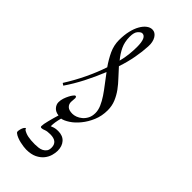

<svg xmlns="http://www.w3.org/2000/svg" viewBox="-162 -339 487 487"><g transform="rotate(45 81.5 -95.0)"><path d="M-2 -59.1Q14.6 -85.4 27.8 -113Q41 -140.6 49.8 -167Q38.1 -183.6 30 -200.9Q22 -218.3 22 -236.8Q22 -254.9 25.4 -269.5Q28.8 -284.2 34.7 -294.4Q40.5 -304.7 47.9 -310.3Q55.2 -315.9 63 -315.9Q73.7 -315.9 80.3 -305.2Q86.9 -294.4 85.9 -277.8Q85 -258.3 80.8 -235.8Q76.7 -213.4 68.8 -189.9Q78.6 -178.7 89.1 -167.7Q99.6 -156.7 108.2 -145Q116.7 -133.3 122.3 -119.9Q127.9 -106.4 127.9 -90.8Q127.9 -70.3 120.6 -53Q113.3 -35.6 102.5 -22.5Q91.8 -9.3 79.8 -1.5Q67.9 6.3 59.1 7.8Q56.6 17.1 55.4 24.7Q54.2 32.2 54.2 40Q57.1 38.6 62.5 36.9Q67.9 35.2 76.2 35.2Q92.8 35.2 101.8 45.2Q110.8 55.2 110.8 71.8Q110.8 79.1 108.2 88.6Q105.5 98.1 98.9 106.4Q92.3 114.7 80.8 120.4Q69.3 126 51.8 126Q47.9 126 42 125.2Q36.1 124.5 29.8 123Q23.4 121.6 17.1 119.1Q10.7 116.7 5.9 112.8Q3.4 110.8 4.2 105.7Q4.9 100.6 6.8 95.7Q8.8 90.8 11.5 88.9Q14.2 86.9 15.1 91.8Q23.4 97.2 33.2 99.1Q43 101.1 58.1 101.1Q64 101.1 70.6 100.3Q77.1 99.6 82.3 96.9Q87.4 94.2 90.8 89.6Q94.2 85 94.2 77.1Q94.2 55.2 67.9 55.2Q56.6 55.2 50.8 57.6Q44.9 60.1 41 60.1Q37.1 60.1 37.1 56.2Q37.1 49.8 40.8 35.4Q44.4 21 48.8 6.8Q37.1 5.4 31 -1.7Q24.9 -8.8 24.9 -17.1Q24.9 -24.4 27.3 -31.7Q29.8 -39.1 33 -45.2Q36.1 -51.3 39.3 -55.2Q42.5 -59.1 43.9 -59.1Q46.4 -59.1 47.1 -57.4Q47.9 -55.7 47.9 -54.2Q47.9 -51.8 47.4 -47.4Q46.9 -43 46.9 -40Q46.9 -31.7 52.5 -26.4Q58.1 -21 70.8 -21Q76.2 -21 83 -23.4Q89.8 -25.9 96.2 -31.2Q102.5 -36.6 106.7 -44.7Q110.8 -52.7 110.8 -64Q110.8 -74.2 106 -85.4Q101.1 -96.7 93.3 -108.4Q85.4 -120.1 75.9 -132.3Q66.4 -144.5 57.1 -157.2Q45.9 -129.4 32.5 -103.3Q19 -77.1 3.9 -55.2ZM35.2 -262.2Q35.2 -243.7 42 -229.2Q48.8 -214.8 60.1 -201.2Q64 -216.3 65.4 -230.2Q66.9 -244.1 66.9 -256.8Q66.9 -291 51.8 -291Q47.4 -291 41.3 -284.4Q35.2 -277.8 35.2 -262.2Z"/></g></svg>

Font: Stalemate
Style: Regular
Weight: 400
Designer: Astigmatic (AOETI)
Foundry: Astigmatic (AOETI)
Version: Version 001.000